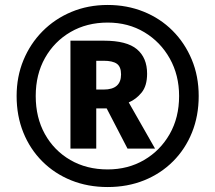

<svg xmlns="http://www.w3.org/2000/svg" viewBox="-20 -744 868 774"><path d="M414 10Q334 10 267 -17Q200 -44 150.5 -93.5Q101 -143 74 -210Q47 -277 47 -357Q47 -435 74.5 -501.5Q102 -568 151.5 -618Q201 -668 268 -696Q335 -724 414 -724Q492 -724 559 -697Q626 -670 675.5 -620.5Q725 -571 753 -504Q781 -437 781 -357Q781 -277 754 -210Q727 -143 677.5 -93.5Q628 -44 561 -17Q494 10 414 10ZM414 -61Q496 -61 561 -99Q626 -137 664 -203.5Q702 -270 702 -357Q702 -441 664.5 -508Q627 -575 562 -614Q497 -653 414 -653Q330 -653 264.5 -615Q199 -577 161.5 -510.5Q124 -444 124 -357Q124 -270 161 -203.5Q198 -137 263.5 -99Q329 -61 414 -61ZM264 -145V-580H399Q491 -580 532 -545.5Q573 -511 573 -447Q573 -398 551 -371Q529 -344 499 -331L605 -145H494L410 -307H368V-145ZM398 -383Q468 -383 468 -444Q468 -475 451 -487Q434 -499 398 -499H368V-383Z"/></svg>

Font: Noto Sans Malayalam ExtraBold
Style: Regular
Weight: 800
Designer: Jelle Bosma - Monotype Design Team
Foundry: Monotype Imaging Inc.
Version: Version 2.104; ttfautohint (v1.8.4.7-5d5b)